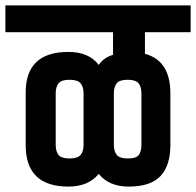

<svg xmlns="http://www.w3.org/2000/svg" viewBox="-55 -685 725 710"><path d="M575 -340V-148Q575 -73 538.5 -34Q502 5 421 5Q348 5 310 -42Q272 5 198 5Q40 5 40 -148V-343Q40 -493 198 -493Q274 -493 310 -445Q331 -474 363 -482V-566H-35V-665H650V-566H481V-486Q575 -461 575 -340ZM151 -339V-150Q151 -125 161.5 -112Q172 -99 202 -99Q232 -99 243 -112Q254 -125 254 -150V-339Q254 -364 243 -377Q232 -390 202 -390Q172 -390 161.5 -377Q151 -364 151 -339ZM366 -339V-150Q366 -125 377 -112Q388 -99 418 -99Q448 -99 458 -111.5Q468 -124 468 -150V-339Q468 -364 457.5 -377Q447 -390 417 -390Q387 -390 376.5 -377Q366 -364 366 -339Z"/></svg>

Font: Khand ExtraBold
Style: Regular
Weight: 800
Designer: Sanchit Sawaria and Jyotish Sonowal (Devanagari), Satya Rajpurohit (Latin)
Foundry: Indian Type Foundry
Version: Version 2.000;PS 1.0;hotconv 1.0.79;makeotf.lib2.5.61930